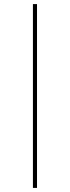

<svg xmlns="http://www.w3.org/2000/svg" viewBox="-20 -770 342 940"><path d="M141.2 150V-750H161.2V150Z"/></svg>

Font: Now Thin
Style: Regular
Weight: 250
Designer: Alfredo Marco Pradil
Foundry: Alfredo Marco Pradil
Version: Version 1.002;PS 001.002;hotconv 1.0.88;makeotf.lib2.5.64775